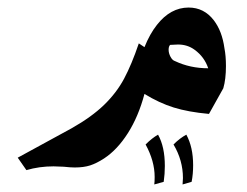

<svg xmlns="http://www.w3.org/2000/svg" viewBox="-20 -339 656 509"><path d="M399 18Q417 50 417 101Q417 122 414 143L389 150Q390 143 390 130Q390 88 366 44Q383 27 399 18ZM474 18Q492 51 492 99Q492 123 488 143L464 150L465 133Q465 86 440 44Q457 27 474 18ZM363 -90Q347 -30 319 14Q291 58 256 81Q236 94 219 99.5Q202 105 178 105Q167 105 149 103L122 102Q84 102 50 112L27 79L170 1Q223 -29 256 -61Q289 -93 309 -130.5Q329 -168 348 -224L363 -214Q377 -249 396 -273Q432 -319 480 -319Q521 -319 547 -285Q569 -256 575 -211Q579 -191 579 -164Q579 -129 572 -105L534 -37Q479 -42 440.5 -54Q402 -66 363 -90ZM496 -207Q477 -221 452 -221L431 -220Q427 -216 427 -207Q427 -198 432 -188.5Q437 -179 444 -177Q484 -158 532 -158Q522 -188 496 -207Z"/></svg>

Font: Mirza SemiBold
Style: Regular
Weight: 600
Designer: Arabic design by Kourosh Beigpour, Latin design by Eduardo Tunni, engineering by Lasse Fister
Version: Version 1.0010g